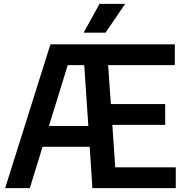

<svg xmlns="http://www.w3.org/2000/svg" viewBox="-20 -968 954 988"><path d="M6.5 0 239.5 -740H879.5V-633H536.5L550.5 -432.5H830V-325.5H558L573 -107H884.5V0H455.5L441.5 -212.5H199L133.5 0ZM328.5 -633 232 -320H434.5L413.5 -633ZM410.5 -800 492 -948H624L523 -800Z"/></svg>

Font: Encode Sans SmCnd SmBold
Style: Regular
Weight: 600
Width: 4
Designer: Multiple Designers
Foundry: Impallari Type
Version: Version 3.002; ttfautohint (v1.8.3) -l 8 -r 50 -G 200 -x 14 